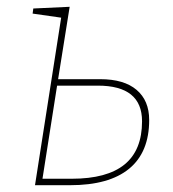

<svg xmlns="http://www.w3.org/2000/svg" viewBox="-20 -545 509 565"><path d="M275 -312Q345 -312 382 -280.5Q419 -249 419 -192Q419 -97 360 -48.5Q301 0 186 0H83L160 -493L76 -505L78 -520L185 -525L151 -312ZM191 -19Q295 -19 346.5 -61Q398 -103 398 -188Q398 -293 268 -293H148L105 -19Z"/></svg>

Font: Bitter Pro Thin
Style: Italic
Weight: 250
Italic angle: -9°
Designer: Sol Matas, and Bitter project Authors
Foundry: Sol Matas
Version: Version 1.010